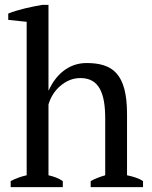

<svg xmlns="http://www.w3.org/2000/svg" viewBox="-20 -772 627 792"><path d="M570 -25C550 -38 527 -44 504 -49V-302C504 -385 489 -437 461 -469C433 -501 390 -512 337 -512C262 -512 209 -462 181 -399H180V-752H155C108 -744 53 -732 14 -716V-690L90 -682V-49C67 -44 45 -36 24 -25V0H239V-25C220 -38 201 -44 180 -49V-341C188 -369 204 -396 227 -416C250 -436 277 -450 312 -450C389 -450 414 -387 414 -283V-49C390 -42 370 -34 354 -25V0H570Z"/></svg>

Font: PT Serif
Style: Regular
Weight: 400
Designer: A.Korolkova, O.Umpeleva, V.Yefimov
Foundry: ParaType Ltd
Version: Version 1.000;PS 001.000;hotconv 1.0.88;makeotf.lib2.5.64775